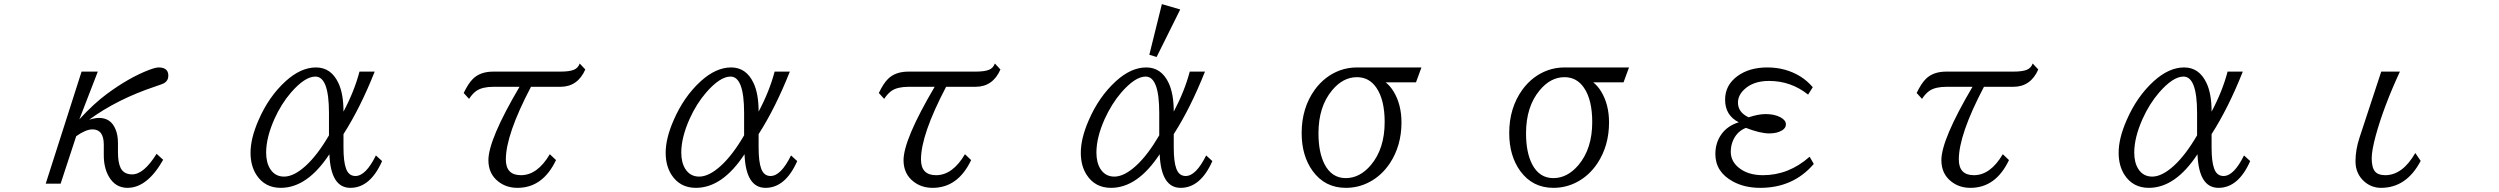

<svg xmlns="http://www.w3.org/2000/svg" viewBox="-20 -885 12040 925"><path d="M451.2 -540 362.3 -310.1Q431.2 -385.3 495.1 -432.6Q601.6 -511.2 697.3 -547.9Q729.5 -560.1 744.1 -560.1Q791 -560.1 791 -520.5Q791 -496.6 770 -483.9Q762.7 -480 728 -468.3Q544.4 -407.2 409.2 -308.1Q437.5 -316.9 457 -316.9Q513.7 -316.9 536.1 -263.2Q548.3 -235.4 548.3 -195.8V-151.9Q548.3 -101.1 561.5 -75.2Q577.1 -44.9 616.7 -44.9Q672.9 -44.9 734.4 -144L766.1 -115.2Q689.5 20 594.2 20Q535.2 20 503.9 -35.2Q480 -77.1 480 -137.2V-188Q480 -261.7 425.3 -261.7Q393.6 -261.7 347.2 -229L272 0H200.2L373 -540Z M1820.8 -108.9Q1763.7 20 1668 20Q1573.2 20 1566.9 -142.1Q1460.4 20 1332.5 20Q1255.9 20 1215.3 -42.5Q1187 -86.4 1187 -149.4Q1187 -217.8 1225.1 -305.2Q1274.4 -419.4 1356 -493.7Q1429.2 -560.1 1502.4 -560.1Q1575.2 -560.1 1610.4 -484.9Q1634.8 -433.1 1634.8 -347.2Q1687 -445.3 1711.9 -540H1785.2Q1715.8 -365.2 1634.8 -238.8V-174.8Q1634.8 -106 1647 -73.2Q1659.7 -37.1 1692.4 -37.1Q1742.2 -37.1 1791 -136.2ZM1564.9 -232.9V-340.8Q1564.9 -516.1 1499.5 -516.1Q1448.7 -516.1 1381.8 -439Q1335 -384.8 1302.2 -312Q1262.2 -222.2 1262.2 -149.9Q1262.2 -102.5 1281.2 -71.8Q1304.7 -34.2 1348.6 -34.2Q1396 -34.2 1453.6 -86.9Q1509.3 -137.7 1564.9 -232.9Z M2213.9 -437Q2236.3 -483.4 2257.8 -504.4Q2293 -540 2356.9 -540H2678.7Q2723.6 -540 2744.6 -548.8Q2765.1 -557.1 2772.9 -579.1L2799.8 -550.3Q2763.2 -466.8 2679.7 -466.8H2538.1Q2417 -236.3 2417 -116.7Q2417 -41 2489.7 -41Q2569.3 -41 2628.9 -142.1L2658.7 -113.8Q2595.2 20 2473.1 20Q2419.4 20 2380.9 -10.3Q2333 -47.4 2333 -113.3Q2333 -212.4 2482.9 -466.8H2356.9Q2304.7 -466.8 2275.9 -447.8Q2257.3 -435.1 2239.7 -408.7Z M3820.8 -108.9Q3763.7 20 3668 20Q3573.2 20 3566.9 -142.1Q3460.4 20 3332.5 20Q3255.9 20 3215.3 -42.5Q3187 -86.4 3187 -149.4Q3187 -217.8 3225.1 -305.2Q3274.4 -419.4 3356 -493.7Q3429.2 -560.1 3502.4 -560.1Q3575.2 -560.1 3610.4 -484.9Q3634.8 -433.1 3634.8 -347.2Q3687 -445.3 3711.9 -540H3785.2Q3715.8 -365.2 3634.8 -238.8V-174.8Q3634.8 -106 3647 -73.2Q3659.7 -37.1 3692.4 -37.1Q3742.2 -37.1 3791 -136.2ZM3564.9 -232.9V-340.8Q3564.9 -516.1 3499.5 -516.1Q3448.7 -516.1 3381.8 -439Q3335 -384.8 3302.2 -312Q3262.2 -222.2 3262.2 -149.9Q3262.2 -102.5 3281.2 -71.8Q3304.7 -34.2 3348.6 -34.2Q3396 -34.2 3453.6 -86.9Q3509.3 -137.7 3564.9 -232.9Z M4213.9 -437Q4236.3 -483.4 4257.8 -504.4Q4293 -540 4356.9 -540H4678.7Q4723.6 -540 4744.6 -548.8Q4765.1 -557.1 4772.9 -579.1L4799.8 -550.3Q4763.2 -466.8 4679.7 -466.8H4538.1Q4417 -236.3 4417 -116.7Q4417 -41 4489.7 -41Q4569.3 -41 4628.9 -142.1L4658.7 -113.8Q4595.2 20 4473.1 20Q4419.4 20 4380.9 -10.3Q4333 -47.4 4333 -113.3Q4333 -212.4 4482.9 -466.8H4356.9Q4304.7 -466.8 4275.9 -447.8Q4257.3 -435.1 4239.7 -408.7Z M5517.1 -621.1 5577.6 -865.2 5666 -839.4 5552.2 -610.4ZM5791 -136.2 5820.8 -108.9Q5763.7 20 5668 20Q5573.7 20 5566.9 -142.1Q5460.4 20 5332.5 20Q5255.9 20 5215.3 -42.5Q5187 -85.9 5187 -149.4Q5187 -218.3 5225.1 -305.2Q5273.9 -418.9 5356 -493.7Q5428.7 -560.1 5502.4 -560.1Q5575.2 -560.1 5610.4 -484.9Q5634.8 -432.1 5634.8 -347.2Q5687 -445.8 5711.9 -540H5785.2Q5715.3 -364.3 5634.8 -238.8V-174.8Q5634.8 -105.5 5647 -73.2Q5659.7 -37.1 5692.4 -37.1Q5741.7 -37.1 5791 -136.2ZM5564.9 -232.9V-340.8Q5564.9 -516.1 5499.5 -516.1Q5448.7 -516.1 5381.8 -439Q5335.9 -385.7 5302.2 -312Q5262.2 -222.7 5262.2 -149.9Q5262.2 -102.5 5281.2 -71.8Q5304.7 -34.2 5348.6 -34.2Q5396 -34.2 5453.6 -86.9Q5508.8 -137.2 5564.9 -232.9Z M6801.8 -488.3H6655.8Q6678.2 -470.2 6693.8 -444.3Q6731.9 -381.8 6731.9 -294.9Q6731.9 -183.1 6675.8 -98.1Q6636.2 -39.1 6578.1 -8.3Q6524.9 20 6463.9 20Q6363.3 20 6304.2 -61Q6251 -134.3 6251 -244.1Q6251 -365.2 6314.5 -453.1Q6362.8 -519 6435.1 -545.9Q6474.6 -560.1 6517.1 -560.1H6828.1ZM6517.1 -513.2Q6450.2 -513.2 6397.9 -450.2Q6332 -371.6 6332 -242.7Q6332 -150.9 6361.3 -93.8Q6396 -26.9 6463.4 -26.9Q6531.2 -26.9 6584.5 -89.8Q6650.9 -168.5 6650.9 -296.9Q6650.9 -403.8 6611.3 -461.9Q6576.7 -513.2 6517.1 -513.2Z M7801.8 -488.3H7655.8Q7678.2 -470.2 7693.8 -444.3Q7731.9 -381.8 7731.9 -294.9Q7731.9 -183.1 7675.8 -98.1Q7636.2 -39.1 7578.1 -8.3Q7524.9 20 7463.9 20Q7363.3 20 7304.2 -61Q7251 -134.3 7251 -244.1Q7251 -365.2 7314.5 -453.1Q7362.8 -519 7435.1 -545.9Q7474.6 -560.1 7517.1 -560.1H7828.1ZM7517.1 -513.2Q7450.2 -513.2 7397.9 -450.2Q7332 -371.6 7332 -242.7Q7332 -150.9 7361.3 -93.8Q7396 -26.9 7463.4 -26.9Q7531.2 -26.9 7584.5 -89.8Q7650.9 -168.5 7650.9 -296.9Q7650.9 -403.8 7611.3 -461.9Q7576.7 -513.2 7517.1 -513.2Z M8718.3 -95.2Q8619.6 20 8460.4 20Q8384.8 20 8328.6 -10.7Q8244.1 -56.6 8244.1 -143.1Q8244.1 -197.3 8273.4 -238.3Q8302.7 -279.3 8356.9 -295.9Q8291 -329.1 8291 -404.8Q8291 -474.6 8350.1 -518.1Q8407.2 -560.1 8494.6 -560.1Q8583 -560.1 8653.8 -516.6Q8686.5 -496.1 8713.4 -464.8L8690.9 -429.2Q8608.4 -495.1 8502.4 -495.1Q8424.8 -495.1 8381.3 -452.1Q8353 -424.3 8353 -390.6Q8353 -343.8 8404.3 -319.8Q8451.2 -335.4 8486.3 -335.4Q8529.3 -335.4 8558.1 -319.8Q8584 -305.7 8584 -285.6Q8584 -269 8566.9 -257.8Q8542.5 -242.2 8503.9 -242.2Q8460.4 -242.2 8391.1 -269Q8361.8 -257.3 8343.8 -233.4Q8318.4 -198.7 8318.4 -153.3Q8318.4 -109.4 8355 -78.6Q8399.4 -41 8473.6 -41Q8597.7 -41 8698.2 -129.9Z M9213.9 -437Q9236.3 -483.4 9257.8 -504.4Q9293 -540 9356.9 -540H9678.7Q9723.6 -540 9744.6 -548.8Q9765.1 -557.1 9772.9 -579.1L9799.8 -550.3Q9763.2 -466.8 9679.7 -466.8H9538.1Q9417 -236.3 9417 -116.7Q9417 -41 9489.7 -41Q9569.3 -41 9628.9 -142.1L9658.7 -113.8Q9595.2 20 9473.1 20Q9419.4 20 9380.9 -10.3Q9333 -47.4 9333 -113.3Q9333 -212.4 9482.9 -466.8H9356.9Q9304.7 -466.8 9275.9 -447.8Q9257.3 -435.1 9239.7 -408.7Z M10820.8 -108.9Q10763.7 20 10668 20Q10573.2 20 10566.9 -142.1Q10460.4 20 10332.5 20Q10255.9 20 10215.3 -42.5Q10187 -86.4 10187 -149.4Q10187 -217.8 10225.1 -305.2Q10274.4 -419.4 10356 -493.7Q10429.2 -560.1 10502.4 -560.1Q10575.2 -560.1 10610.4 -484.9Q10634.8 -433.1 10634.8 -347.2Q10687 -445.3 10711.9 -540H10785.2Q10715.8 -365.2 10634.8 -238.8V-174.8Q10634.8 -106 10647 -73.2Q10659.7 -37.1 10692.4 -37.1Q10742.2 -37.1 10791 -136.2ZM10564.9 -232.9V-340.8Q10564.9 -516.1 10499.5 -516.1Q10448.7 -516.1 10381.8 -439Q10335 -384.8 10302.2 -312Q10262.2 -222.2 10262.2 -149.9Q10262.2 -102.5 10281.2 -71.8Q10304.7 -34.2 10348.6 -34.2Q10396 -34.2 10453.6 -86.9Q10509.3 -137.7 10564.9 -232.9Z M11452.1 -540H11542Q11463.4 -370.1 11425.3 -230.5Q11406.2 -159.7 11406.2 -122.6Q11406.2 -78.1 11421.9 -59.1Q11437 -41 11471.2 -41Q11554.7 -41 11616.2 -147.9L11642.1 -109.9Q11574.2 20 11450.7 20Q11407.2 20 11373 -8.3Q11328.1 -46.4 11328.1 -107.9Q11328.1 -163.1 11347.2 -221.2Z"/></svg>

Font: BIZ UDMincho
Style: Regular
Weight: 400
Monospace: yes
Designer: TypeBank Co., Ltd.
Foundry: Morisawa Inc.
Version: Version 1.06